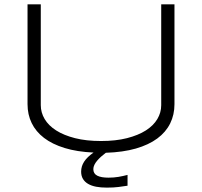

<svg xmlns="http://www.w3.org/2000/svg" viewBox="-20 -691 931 885"><path d="M784.2 -210.9Q784.2 -162.1 764.4 -122.1Q744.6 -82 705.1 -52.7Q665.5 -23.4 606.2 -6.3Q546.9 10.7 467.8 13.2Q456.1 22 445.8 31.2Q435.5 40.5 427.5 50Q419.4 59.6 414.8 69.3Q410.2 79.1 410.2 88.9Q410.2 109.4 428.2 118.7Q446.3 127.9 480 127.9Q504.4 127.9 525.9 124.3Q547.4 120.6 567.9 115.2V165Q547.9 168 526.1 170.9Q504.4 173.8 472.2 173.8Q444.8 173.8 423.1 169.7Q401.4 165.5 386 156.5Q370.6 147.5 362.3 133.5Q354 119.6 354 100.1Q354 75.2 367.9 54Q381.8 32.7 411.1 12.2Q335 8.8 277.8 -8.8Q220.7 -26.4 182.9 -55.4Q145 -84.5 126 -123.8Q106.9 -163.1 106.9 -210.9V-670.9H168V-206.1Q168 -172.4 185.8 -142.3Q203.6 -112.3 238.8 -89.8Q273.9 -67.4 325.7 -54.2Q377.4 -41 445.8 -41Q513.7 -41 565.4 -54.2Q617.2 -67.4 652.3 -89.8Q687.5 -112.3 705.3 -142.3Q723.1 -172.4 723.1 -206.1V-670.9H784.2V-210.9Z"/></svg>

Font: Syncopate
Style: Regular
Weight: 400
Width: 7
Version: Version 001.001